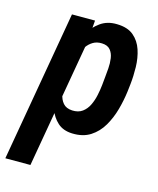

<svg xmlns="http://www.w3.org/2000/svg" viewBox="-146 -617 738 899"><g transform="rotate(15 223.0 -168.0)"><path d="M196.3 -419.9 87.9 203.1H-33.7L93.3 -528.3H205.1ZM442.4 -283.7 438 -245.6Q432.6 -203.1 420.2 -157.7Q407.7 -112.3 385 -73.5Q362.3 -34.7 326.2 -11.5Q290 11.7 237.8 9.8Q193.8 8.3 167 -16.1Q140.1 -40.5 126.7 -77.6Q113.3 -114.7 109.4 -155.8Q105.5 -196.8 107.9 -231L115.2 -290Q122.1 -328.6 135.5 -371.8Q148.9 -415 172.1 -453.4Q195.3 -491.7 229 -515.9Q262.7 -540 309.6 -538.6Q361.3 -537.6 390.4 -512.9Q419.4 -488.3 432.1 -450Q444.8 -411.6 445.8 -367.4Q446.8 -323.2 442.4 -283.7ZM315.4 -245.1 319.3 -284.7Q321.3 -303.2 323.2 -328.1Q325.2 -353 321.8 -377Q318.4 -400.9 305.2 -416.7Q292 -432.6 264.6 -433.6Q239.7 -434.6 221.7 -423.8Q203.6 -413.1 191.2 -395.5Q178.7 -377.9 170.9 -356.7Q163.1 -335.4 159.7 -314.9L144 -206.1Q142.6 -181.6 146.7 -156.2Q150.9 -130.9 165.8 -113.3Q180.7 -95.7 210.4 -94.2Q240.2 -92.8 259.8 -107.2Q279.3 -121.6 290.5 -145Q301.8 -168.5 307.4 -195.3Q313 -222.2 315.4 -245.1Z"/></g></svg>

Font: Roboto Condensed SemiBold
Style: Italic
Weight: 600
Italic angle: -12°
Designer: Christian Robertson
Foundry: Google
Version: Version 3.008; 2023